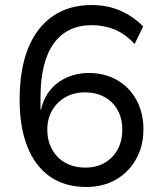

<svg xmlns="http://www.w3.org/2000/svg" viewBox="-20 -734 640 763"><path d="M323 9Q238 9 179 -32Q120 -73 89 -150.5Q58 -228 58 -338Q58 -459 92 -542.5Q126 -626 190 -670Q254 -714 344 -714Q385 -714 421 -704.5Q457 -695 489 -676Q521 -657 549 -629L515 -559Q476 -601 433.5 -617.5Q391 -634 344 -634Q295 -634 257 -615.5Q219 -597 193 -560.5Q167 -524 154 -470.5Q141 -417 141 -347V-298H143Q153 -344 180 -376.5Q207 -409 246.5 -426.5Q286 -444 332 -444Q396 -444 445 -416Q494 -388 522 -337Q550 -286 550 -220Q550 -154 521 -102Q492 -50 441 -20.5Q390 9 323 9ZM320 -68Q363 -68 396 -87Q429 -106 447.5 -140Q466 -174 466 -219Q466 -263 447.5 -296.5Q429 -330 395.5 -348.5Q362 -367 318 -367Q274 -367 240.5 -348Q207 -329 187.5 -296Q168 -263 168 -219Q168 -174 187 -140Q206 -106 240 -87Q274 -68 320 -68Z"/></svg>

Font: Nunito Sans 7pt
Style: Regular
Weight: 400
Designer: Vernon Adams
Foundry: Vernon Adams
Version: Version 3.101;gftools[0.9.27]